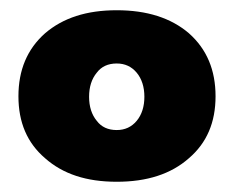

<svg xmlns="http://www.w3.org/2000/svg" viewBox="-20 -809 456 375"><path d="M349 -744C314 -774 267 -789 208 -789C149 -789 103 -774 68 -744C33 -713 16 -672 16 -621C16 -570 33 -530 68 -500C103 -469 149 -454 208 -454C267 -454 314 -469 349 -500C384 -530 401 -570 401 -621C401 -672 384 -713 349 -744ZM169 -667C178 -679 191 -685 208 -685C224 -685 237 -679 247 -667C257 -655 262 -639 262 -620C262 -601 257 -585 247 -573C237 -561 224 -555 208 -555C191 -555 178 -561 169 -573C159 -585 154 -601 154 -620C154 -639 159 -655 169 -667Z"/></svg>

Font: Argentum Sans ExtraBold
Style: Regular
Weight: 800
Designer: Julieta Ulanovsky
Foundry: Julieta Ulanovsky
Version: Version 5.001;February 15, 2019;FontCreator 11.5.0.2425 64-b